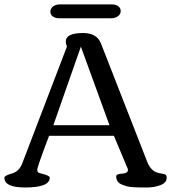

<svg xmlns="http://www.w3.org/2000/svg" viewBox="-21 -832 769 852"><path d="M244.1 -812.5H475.6Q492.2 -812.5 503.4 -804.7Q514.6 -796.9 514.6 -783Q514.6 -769 502.4 -760Q490.2 -751 472.7 -751H241.2Q224.6 -751 213.6 -758.8Q202.6 -766.6 202.6 -780.5Q202.6 -794.4 214.8 -803.5Q227.1 -812.5 244.1 -812.5ZM718.8 -43.5Q718.8 -21 690.9 -10.5Q663.1 0 629.9 0H624Q560.5 0 543.7 -4.9Q526.9 -9.8 516.1 -14.6Q494.6 -25.4 494.6 -49.3Q494.6 -60.1 520.8 -61.5Q546.9 -63 546.9 -78.1Q546.9 -83.5 537.6 -101.6H538.1L484.4 -229.5H196.8Q144.5 -91.8 144.5 -79.6Q144.5 -67.4 150.9 -65.4L150.4 -65.9Q153.8 -64 167 -60.5Q199.7 -52.7 199.7 -43.5Q199.7 0 89.8 0Q-1.5 0 -1.5 -43.5Q-1.5 -52.7 31.5 -62Q64.5 -71.3 78.1 -107.9L275.9 -625Q271 -638.2 271 -647.9Q271 -685.5 347.7 -685.5Q409.2 -685.5 427.2 -638.7L633.3 -111.3Q650.9 -69.3 687 -63.5Q710 -60.1 714.4 -55.9Q718.8 -51.8 718.8 -43.5ZM215.8 -276.4H464.8L337.9 -625Z"/></svg>

Font: Corben
Style: Regular
Weight: 400
Designer: vernon adams
Foundry: vernon adams
Version: Version 1.101